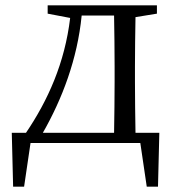

<svg xmlns="http://www.w3.org/2000/svg" viewBox="-20 -534 654 717"><path d="M140 -38C212 -164 269 -313 285 -476H406C407 -421 408 -341 408 -286V-228C408 -174 407 -94 406 -38ZM486 -38C485 -94 484 -174 484 -228V-286C484 -339 485 -415 486 -470L566 -483V-514H158V-483L242 -467C222 -299 159 -159 77 -38H24L29 163H70L94 0H504L528 163H570L575 -38Z"/></svg>

Font: Noto Serif CJK JP
Style: Regular
Weight: 400
Designer: Ryoko NISHIZUKA 西塚涼子 (kana & ideographs); Frank Grießhammer (Latin, Greek & Cyrillic); Wenlong ZHANG 张文龙 (bopomofo); San
Foundry: Adobe Systems Incorporated
Version: Version 1.000;PS 1;hotconv 16.6.53;makeotf.lib2.5.65590